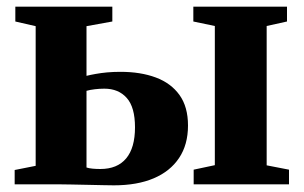

<svg xmlns="http://www.w3.org/2000/svg" viewBox="-20 -553 911 576"><path d="M561 0V-44L624.5 -57.5V-475L560 -488.5V-533H841V-488.5L780 -475V-57L847 -44V0ZM24 0V-43L87 -55.5V-474.5L26 -488.5V-533H317V-488.5L239.5 -474.5V-325.5Q251.5 -328.5 267 -331.2Q282.5 -334 301.2 -335.8Q320 -337.5 341.5 -337.5Q402 -337.5 447.5 -320.5Q493 -303.5 518.5 -268Q544 -232.5 544 -176.5Q544 -119 517.2 -79Q490.5 -39 441 -18Q391.5 3 321.5 3Q312 3 290.2 2.5Q268.5 2 242.8 1.5Q217 1 193.8 0.5Q170.5 0 157.5 0ZM281 -46Q332 -46 358.5 -77.8Q385 -109.5 385 -171Q385 -231.5 360.2 -259.2Q335.5 -287 293 -287Q278.5 -287 264 -285.2Q249.5 -283.5 239.5 -280.5V-50.5Q247 -48 258 -47Q269 -46 281 -46Z"/></svg>

Font: Merriweather 72pt ExtraBold
Style: Regular
Weight: 800
Version: Version 2.100